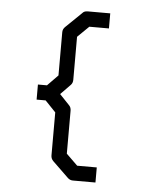

<svg xmlns="http://www.w3.org/2000/svg" viewBox="-50 -717 640 761"><g transform="rotate(5 270.0 -336.5)"><path d="M358 -673V-613H280L235 -569V-398Q235 -385 227 -377L188 -337L227 -296Q235 -288 235 -275V-104L280 -60H358V0H268Q256 0 247 -9L184 -70Q175 -79 175 -92V-263L133 -307H97V-367H133L175 -410V-582Q175 -594 184 -603L247 -664Q254 -673 268 -673Z"/></g></svg>

Font: ibm3270
Style: Regular
Weight: 400
Monospace: yes
Version: Version 2.0.3